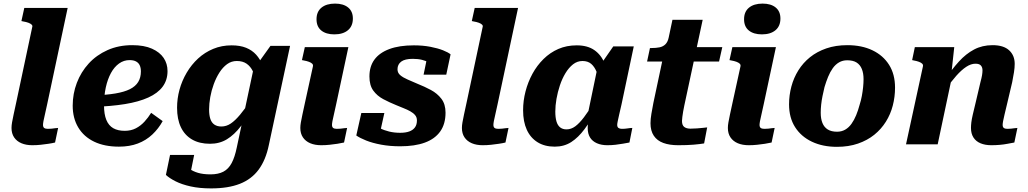

<svg xmlns="http://www.w3.org/2000/svg" viewBox="-20 -802 5715 1067"><path d="M159 -651Q162 -659 156 -665Q150 -671 138 -675.5Q126 -680 108 -683L99 -685L115 -758H356L242 -222Q235 -188 229.5 -165.5Q224 -143 221.5 -129Q219 -115 219 -108Q219 -96 225.5 -91Q232 -86 246 -86Q257 -86 267 -87Q277 -88 286.5 -89.5Q296 -91 303 -91L286 -10Q270 -6 249.5 -3Q229 0 206.5 2.5Q184 5 159 5Q125 5 99 -6Q73 -17 58.5 -38.5Q44 -60 44 -91Q44 -105 47 -122Q50 -139 55.5 -165Q61 -191 70 -232Z M641 13Q561 13 503.5 -14.5Q446 -42 415 -93.5Q384 -145 384 -215Q384 -281 407 -341.5Q430 -402 473 -449Q516 -496 577.5 -523.5Q639 -551 715 -551Q781 -551 824.5 -531.5Q868 -512 889.5 -480Q911 -448 911 -407Q911 -357 884 -320.5Q857 -284 804 -260Q751 -236 674 -223.5Q597 -211 497 -208L501 -272Q571 -274 621 -282.5Q671 -291 702 -306.5Q733 -322 748 -346.5Q763 -371 763 -405Q763 -425 756.5 -439Q750 -453 736 -460.5Q722 -468 700 -468Q668 -468 641.5 -449Q615 -430 596.5 -396Q578 -362 568 -316.5Q558 -271 558 -217Q558 -167 571 -135.5Q584 -104 609.5 -89.5Q635 -75 673 -75Q708 -75 735 -89Q762 -103 783 -126Q804 -149 820 -175L884 -129Q861 -87 826.5 -54.5Q792 -22 746 -4.5Q700 13 641 13Z M1296 17 1390 -425 1397 -427 1483 -547H1592L1474 4Q1457 87 1417.5 140.5Q1378 194 1313 219.5Q1248 245 1153 245Q1089 245 1039.5 234Q990 223 955.5 205.5Q921 188 902 170L925 59H1059L1033 188Q1020 185 1012 175Q1004 165 1000.5 152Q997 139 998 127Q999 115 1004 109Q1016 123 1034 136.5Q1052 150 1080.5 158.5Q1109 167 1150 167Q1193 167 1221.5 152Q1250 137 1267.5 104Q1285 71 1296 17ZM1455 -368 1405 -344Q1398 -380 1385 -406.5Q1372 -433 1350.5 -448Q1329 -463 1296 -463Q1266 -463 1242 -445.5Q1218 -428 1199.5 -399Q1181 -370 1168 -334.5Q1155 -299 1148.5 -262.5Q1142 -226 1142 -194Q1142 -162 1149 -141Q1156 -120 1171.5 -109.5Q1187 -99 1210 -99Q1238 -99 1262.5 -115.5Q1287 -132 1314.5 -165Q1342 -198 1375 -247L1392 -212Q1354 -147 1318 -100Q1282 -53 1241 -28Q1200 -3 1147 -3Q1088 -3 1047 -27Q1006 -51 985 -95.5Q964 -140 964 -203Q964 -254 977.5 -303.5Q991 -353 1017.5 -398Q1044 -443 1081 -477Q1118 -511 1165 -530.5Q1212 -550 1267 -550Q1314 -550 1347.5 -536.5Q1381 -523 1403.5 -498Q1426 -473 1438.5 -440Q1451 -407 1455 -368Z M1649 -91Q1649 -105 1652 -122Q1655 -139 1660.5 -165Q1666 -191 1675 -232L1719 -433Q1721 -442 1715 -448Q1709 -454 1697 -458.5Q1685 -463 1668 -466L1658 -468L1674 -540H1916L1848 -222Q1841 -188 1835.5 -165.5Q1830 -143 1827.5 -129Q1825 -115 1825 -108Q1825 -96 1831.5 -91Q1838 -86 1852 -86Q1863 -86 1873 -87Q1883 -88 1892.5 -89.5Q1902 -91 1909 -91L1892 -10Q1875 -6 1855 -3Q1835 0 1812 2.5Q1789 5 1765 5Q1730 5 1704 -6Q1678 -17 1663.5 -38.5Q1649 -60 1649 -91ZM1739 -695Q1739 -737 1766.5 -759.5Q1794 -782 1842 -782Q1888 -782 1914.5 -760.5Q1941 -739 1941 -699Q1941 -657 1913.5 -634Q1886 -611 1838 -611Q1792 -611 1765.5 -632.5Q1739 -654 1739 -695Z M2204 11Q2147 11 2098.5 2Q2050 -7 2015 -21Q1980 -35 1960 -49L1988 -174H2116L2087 -43Q2067 -50 2059.5 -62.5Q2052 -75 2052.5 -88Q2053 -101 2060 -111Q2072 -100 2093 -89Q2114 -78 2142.5 -71Q2171 -64 2204 -64Q2234 -64 2254.5 -71.5Q2275 -79 2286 -94Q2297 -109 2297 -133Q2297 -150 2287 -162Q2277 -174 2260 -183.5Q2243 -193 2222.5 -201Q2202 -209 2181 -218Q2144 -233 2110 -251Q2076 -269 2054.5 -298.5Q2033 -328 2033 -377Q2033 -433 2061 -471Q2089 -509 2144 -529.5Q2199 -550 2280 -550Q2330 -550 2371.5 -542Q2413 -534 2442 -522.5Q2471 -511 2484 -500L2460 -387H2334L2355 -489Q2368 -490 2377.5 -480.5Q2387 -471 2391 -458.5Q2395 -446 2388 -435Q2378 -446 2362.5 -455Q2347 -464 2325 -469.5Q2303 -475 2274 -475Q2230 -475 2209.5 -459.5Q2189 -444 2189 -417Q2189 -397 2204.5 -384Q2220 -371 2245.5 -360Q2271 -349 2301 -336Q2339 -321 2374.5 -302Q2410 -283 2433 -253Q2456 -223 2456 -176Q2456 -113 2426.5 -71.5Q2397 -30 2341 -9.5Q2285 11 2204 11Z M2662 -651Q2665 -659 2659 -665Q2653 -671 2641 -675.5Q2629 -680 2611 -683L2602 -685L2618 -758H2859L2745 -222Q2738 -188 2732.5 -165.5Q2727 -143 2724.5 -129Q2722 -115 2722 -108Q2722 -96 2728.5 -91Q2735 -86 2749 -86Q2760 -86 2770 -87Q2780 -88 2789.5 -89.5Q2799 -91 2806 -91L2789 -10Q2773 -6 2752.5 -3Q2732 0 2709.5 2.5Q2687 5 2662 5Q2628 5 2602 -6Q2576 -17 2561.5 -38.5Q2547 -60 2547 -91Q2547 -105 2550 -122Q2553 -139 2558.5 -165Q2564 -191 2573 -232Z M3362 -340 3313 -335Q3307 -374 3295.5 -402.5Q3284 -431 3265.5 -447Q3247 -463 3217 -463Q3188 -463 3164.5 -444.5Q3141 -426 3122.5 -395.5Q3104 -365 3091.5 -327.5Q3079 -290 3072.5 -252.5Q3066 -215 3066 -182Q3066 -149 3072.5 -127Q3079 -105 3093 -94Q3107 -83 3128 -83Q3154 -83 3177 -100Q3200 -117 3225 -150Q3250 -183 3281 -233L3299 -198Q3263 -131 3228.5 -84.5Q3194 -38 3154.5 -12.5Q3115 13 3063 13Q3007 13 2967.5 -11.5Q2928 -36 2907.5 -81Q2887 -126 2887 -189Q2887 -242 2900.5 -294Q2914 -346 2939 -392Q2964 -438 3000.5 -474Q3037 -510 3083 -530Q3129 -550 3185 -550Q3245 -550 3283 -523.5Q3321 -497 3340 -450Q3359 -403 3362 -340ZM3502 -544 3434 -222Q3426 -188 3421 -165.5Q3416 -143 3413 -129Q3410 -115 3410 -108Q3410 -96 3417 -91Q3424 -86 3436 -86Q3453 -86 3468 -88.5Q3483 -91 3494 -91L3478 -10Q3462 -7 3442 -3.5Q3422 0 3400.5 2.5Q3379 5 3355 5Q3322 5 3297 -6Q3272 -17 3259 -38Q3246 -59 3246 -91Q3246 -99 3247 -112.5Q3248 -126 3250 -146L3240 -136L3299 -420L3309 -430L3388 -544Z M3749 5Q3701 5 3666.5 -7.5Q3632 -20 3613.5 -47.5Q3595 -75 3595 -117Q3595 -140 3600 -169.5Q3605 -199 3611 -230L3673 -522L3748 -540H3994L3976 -460H3576L3592 -535H3600Q3626 -535 3645.5 -539Q3665 -543 3678 -556Q3691 -569 3696 -593L3717 -692H3885L3783 -216Q3779 -199 3776.5 -182.5Q3774 -166 3772 -152.5Q3770 -139 3770 -130Q3770 -106 3782.5 -96.5Q3795 -87 3817 -87Q3835 -87 3853.5 -88.5Q3872 -90 3887 -91.5Q3902 -93 3910 -94L3893 -5Q3870 -1 3834.5 2Q3799 5 3749 5Z M4025 -91Q4025 -105 4028 -122Q4031 -139 4036.5 -165Q4042 -191 4051 -232L4095 -433Q4097 -442 4091 -448Q4085 -454 4073 -458.5Q4061 -463 4044 -466L4034 -468L4050 -540H4292L4224 -222Q4217 -188 4211.5 -165.5Q4206 -143 4203.5 -129Q4201 -115 4201 -108Q4201 -96 4207.5 -91Q4214 -86 4228 -86Q4239 -86 4249 -87Q4259 -88 4268.5 -89.5Q4278 -91 4285 -91L4268 -10Q4251 -6 4231 -3Q4211 0 4188 2.5Q4165 5 4141 5Q4106 5 4080 -6Q4054 -17 4039.5 -38.5Q4025 -60 4025 -91ZM4115 -695Q4115 -737 4142.5 -759.5Q4170 -782 4218 -782Q4264 -782 4290.5 -760.5Q4317 -739 4317 -699Q4317 -657 4289.5 -634Q4262 -611 4214 -611Q4168 -611 4141.5 -632.5Q4115 -654 4115 -695Z M4757 -219Q4765 -244 4769.5 -268.5Q4774 -293 4776.5 -317Q4779 -341 4779 -362Q4779 -395 4769.5 -418.5Q4760 -442 4740.5 -454.5Q4721 -467 4688 -467Q4663 -467 4643 -455.5Q4623 -444 4608 -423Q4593 -402 4582 -375Q4571 -348 4562 -318Q4556 -293 4551 -268.5Q4546 -244 4543.5 -220.5Q4541 -197 4541 -175Q4541 -142 4550.5 -118.5Q4560 -95 4580 -82.5Q4600 -70 4632 -70Q4657 -70 4677 -81.5Q4697 -93 4712 -114Q4727 -135 4738 -162Q4749 -189 4757 -219ZM4365 -222Q4365 -273 4378 -321.5Q4391 -370 4417 -411.5Q4443 -453 4481.5 -484Q4520 -515 4572 -533Q4624 -551 4689 -551Q4769 -551 4828.5 -522.5Q4888 -494 4921 -441.5Q4954 -389 4954 -315Q4954 -264 4941.5 -215.5Q4929 -167 4903 -125.5Q4877 -84 4838.5 -53Q4800 -22 4748 -4Q4696 14 4631 14Q4552 14 4492 -14.5Q4432 -43 4398.5 -95.5Q4365 -148 4365 -222Z M5015 0H5191L5274 -392H5267L5283 -540H5064L5049 -468L5058 -466Q5075 -463 5087 -458.5Q5099 -454 5105 -448Q5111 -442 5109 -433ZM5576 -222 5605 -345Q5611 -375 5615 -400.5Q5619 -426 5619 -447Q5619 -494 5588 -522.5Q5557 -551 5496 -551Q5439 -551 5393.5 -527Q5348 -503 5308.5 -459.5Q5269 -416 5230 -358L5235 -304Q5266 -349 5294.5 -381Q5323 -413 5349.5 -430.5Q5376 -448 5401 -448Q5422 -448 5431 -438Q5440 -428 5440 -411Q5440 -399 5437.5 -384Q5435 -369 5429 -347L5402 -232Q5392 -191 5386 -165Q5380 -139 5378 -122Q5376 -105 5376 -91Q5376 -59 5390 -37.5Q5404 -16 5429.5 -5.5Q5455 5 5489 5Q5513 5 5536 3Q5559 1 5579.5 -3Q5600 -7 5617 -10L5634 -91Q5627 -91 5618 -89.5Q5609 -88 5598.5 -87Q5588 -86 5578 -86Q5565 -86 5558.5 -91Q5552 -96 5552 -108Q5552 -115 5554.5 -129Q5557 -143 5562.5 -165.5Q5568 -188 5576 -222Z"/></svg>

Font: Roboto Serif 20pt
Style: Bold Italic
Weight: 700
Italic angle: -10°
Version: Version 1.007